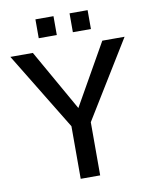

<svg xmlns="http://www.w3.org/2000/svg" viewBox="-118 -875 747 942"><g transform="rotate(-10 255.5 -404.5)"><path d="M540 -649 304 -265V0H207V-262L-29 -649H83L256 -344L429 -649ZM214 -715H124V-809H214ZM384 -715H294V-809H384Z"/></g></svg>

Font: Gamestation Display
Style: Regular
Weight: 400
Designer: Jonas Hecksher
Foundry: Jonas Hecksher, Playtypeª, e-types AS
Version: Version 1.003